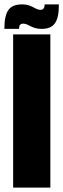

<svg xmlns="http://www.w3.org/2000/svg" viewBox="-42 -857 289 877"><path d="M162 -837C162 -823 157 -812 143 -812C118 -812 104 -837 60 -837C3 -837 -22 -810 -22 -725H45C45 -741 50 -749 64 -749C89 -749 103 -725 147 -725C203 -725 227 -753 227 -837ZM18 0H188V-700H18Z"/></svg>

Font: Queering Heavy
Style: Bold
Weight: 900
Designer: Adam Naccarato
Foundry: adamnac
Version: Version 2.000;hotconv 1.0.109;makeotfexe 2.5.65596